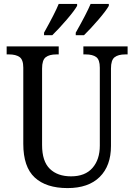

<svg xmlns="http://www.w3.org/2000/svg" viewBox="-20 -951 685 981"><path d="M99 -216V-605Q99 -646 80 -659.5Q61 -673 26 -673H14V-714H280V-673H268Q232 -673 213.5 -658.5Q195 -644 195 -601V-210Q195 -127 234.5 -88.5Q274 -50 343 -50Q415 -50 452.5 -93Q490 -136 490 -207V-605Q490 -646 471.5 -659.5Q453 -673 418 -673H406V-714H632V-673H620Q584 -673 565.5 -658.5Q547 -644 547 -601V-205Q547 -104 489.5 -47Q432 10 325 10Q216 10 157.5 -44Q99 -98 99 -216ZM205 -784Q261 -884 280 -931H374V-921Q360 -896 320 -849.5Q280 -803 247 -771H205ZM367 -784Q423 -883 443 -931H536V-921Q522 -896 482 -849.5Q442 -803 409 -771H367Z"/></svg>

Font: Noto Serif Narrow
Style: Regular
Weight: 400
Width: 4
Designer: Monotype Design Team
Foundry: Monotype Imaging Inc.
Version: Version 1.001